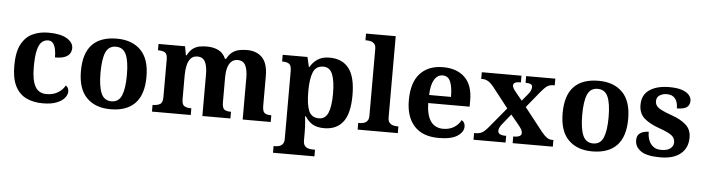

<svg xmlns="http://www.w3.org/2000/svg" viewBox="-55 -1017 5551 1514"><g transform="rotate(5 2720.5 -260.0)"><path d="M295 10Q222 10 166 -16.5Q110 -43 78.5 -103.5Q47 -164 47 -266Q47 -374 79.5 -435.5Q112 -497 167.5 -523Q223 -549 292 -549Q389 -549 439.5 -518.5Q490 -488 490 -444Q490 -423 479.5 -403.5Q469 -384 441 -371.5Q413 -359 361 -359Q361 -394 355 -423Q349 -452 335 -470Q321 -488 296 -488Q267 -488 245.5 -468.5Q224 -449 212.5 -401Q201 -353 201 -267Q201 -166 229 -115.5Q257 -65 320 -65Q372 -65 410 -88.5Q448 -112 465 -146Q477 -139 483 -126.5Q489 -114 489 -100Q489 -75 468.5 -49.5Q448 -24 405.5 -7Q363 10 295 10Z M832 10Q712 10 643 -59.5Q574 -129 574 -270Q574 -411 640 -480Q706 -549 835 -549Q955 -549 1024 -480Q1093 -411 1093 -270Q1093 -129 1026.5 -59.5Q960 10 832 10ZM834 -53Q892 -53 915 -108.5Q938 -164 938 -270Q938 -377 914.5 -431Q891 -485 833 -485Q775 -485 752 -431Q729 -377 729 -270Q729 -164 752.5 -108.5Q776 -53 834 -53Z M1160 0V-53H1162Q1196 -53 1218 -65Q1240 -77 1240 -122V-421Q1240 -463 1220.5 -474.5Q1201 -486 1168 -486H1165V-536H1375L1388 -465H1393Q1413 -503 1436.5 -520.5Q1460 -538 1487.5 -543.5Q1515 -549 1546 -549Q1601 -549 1640 -529Q1679 -509 1697 -465H1706Q1726 -503 1751 -520.5Q1776 -538 1805 -543.5Q1834 -549 1865 -549Q1942 -549 1986 -503Q2030 -457 2030 -356V-124Q2030 -78 2046.5 -65.5Q2063 -53 2097 -53H2100V0H1878V-329Q1878 -394 1860 -429Q1842 -464 1798 -464Q1767 -464 1747.5 -444.5Q1728 -425 1719.5 -392.5Q1711 -360 1711 -321V-124Q1711 -78 1727.5 -65.5Q1744 -53 1778 -53H1781V0H1559V-329Q1559 -394 1541 -429Q1523 -464 1479 -464Q1446 -464 1427 -442.5Q1408 -421 1400 -385.5Q1392 -350 1392 -309V-118Q1392 -76 1411.5 -64.5Q1431 -53 1464 -53H1467V0Z M2139 240V187H2151Q2166 187 2182.5 182.5Q2199 178 2210.5 164Q2222 150 2222 122V-413Q2222 -459 2203 -471Q2184 -483 2155 -483H2148V-536H2344L2362 -458H2366Q2388 -497 2424.5 -521.5Q2461 -546 2519 -546Q2619 -546 2671.5 -479Q2724 -412 2724 -266Q2724 -121 2672.5 -54.5Q2621 12 2523 12Q2466 12 2430.5 -9.5Q2395 -31 2373 -68H2366Q2368 -54 2370 -30.5Q2372 -7 2373 15.5Q2374 38 2374 53V122Q2374 150 2385.5 164Q2397 178 2414 182.5Q2431 187 2445 187H2467V240ZM2476 -62Q2526 -62 2548 -112.5Q2570 -163 2570 -265Q2570 -365 2548.5 -418Q2527 -471 2477 -471Q2417 -471 2395.5 -418Q2374 -365 2374 -266Q2374 -163 2395.5 -112.5Q2417 -62 2476 -62Z M2788 0V-53H2800Q2815 -53 2831.5 -57.5Q2848 -62 2859.5 -76Q2871 -90 2871 -118V-646Q2871 -673 2859 -686Q2847 -699 2830.5 -703Q2814 -707 2800 -707H2788V-760H3023V-118Q3023 -90 3034.5 -76Q3046 -62 3063 -57.5Q3080 -53 3094 -53H3106V0Z M3429 10Q3302 10 3236 -62.5Q3170 -135 3170 -265Q3170 -406 3235 -477.5Q3300 -549 3418 -549Q3527 -549 3589.5 -488Q3652 -427 3652 -308V-257H3324Q3327 -157 3361.5 -111Q3396 -65 3458 -65Q3510 -65 3546 -88.5Q3582 -112 3599 -146Q3626 -131 3626 -97Q3626 -54 3578 -22Q3530 10 3429 10ZM3499 -321Q3499 -398 3481 -441Q3463 -484 3420 -484Q3378 -484 3353 -442.5Q3328 -401 3326 -321Z M3705 0V-53H3714Q3750 -53 3771.5 -66.5Q3793 -80 3823 -117L3949 -269L3823 -430Q3781 -483 3737 -483H3724V-536H4038V-483H4035Q4001 -483 3989.5 -474.5Q3978 -466 3978 -454Q3978 -437 4001 -408L4057 -340L4104 -397Q4129 -428 4129 -453Q4129 -471 4115 -477Q4101 -483 4078 -483H4075V-536H4306V-483H4297Q4268 -483 4248 -470.5Q4228 -458 4196 -419L4093 -293L4240 -106Q4263 -78 4282 -65.5Q4301 -53 4320 -53H4333V0H4015V-53H4020Q4080 -53 4080 -86Q4080 -97 4073.5 -111Q4067 -125 4042 -155L3985 -224L3915 -137Q3906 -125 3900 -112.5Q3894 -100 3894 -87Q3894 -71 3908.5 -62Q3923 -53 3956 -53H3959V0Z M4645 10Q4525 10 4456 -59.5Q4387 -129 4387 -270Q4387 -411 4453 -480Q4519 -549 4648 -549Q4768 -549 4837 -480Q4906 -411 4906 -270Q4906 -129 4839.5 -59.5Q4773 10 4645 10ZM4647 -53Q4705 -53 4728 -108.5Q4751 -164 4751 -270Q4751 -377 4727.5 -431Q4704 -485 4646 -485Q4588 -485 4565 -431Q4542 -377 4542 -270Q4542 -164 4565.5 -108.5Q4589 -53 4647 -53Z M5184 10Q5075 10 5029 -23.5Q4983 -57 4983 -107Q4983 -140 4999 -156Q5015 -172 5037 -177.5Q5059 -183 5076 -183Q5076 -121 5105.5 -85Q5135 -49 5184 -49Q5236 -49 5259.5 -69Q5283 -89 5283 -117Q5283 -150 5257 -171Q5231 -192 5160 -217Q5079 -245 5036 -283.5Q4993 -322 4993 -389Q4993 -469 5052 -508.5Q5111 -548 5208 -548Q5271 -548 5309.5 -534.5Q5348 -521 5365.5 -499.5Q5383 -478 5383 -455Q5383 -421 5359.5 -403.5Q5336 -386 5281 -386Q5281 -436 5259 -463.5Q5237 -491 5193 -491Q5161 -491 5136.5 -475.5Q5112 -460 5112 -429Q5112 -408 5123.5 -392Q5135 -376 5165 -361Q5195 -346 5249 -327Q5316 -304 5358.5 -266.5Q5401 -229 5401 -166Q5401 -83 5344.5 -36.5Q5288 10 5184 10Z"/></g></svg>

Font: Noto Serif Bengali
Style: Bold
Weight: 700
Designer: Juan Bruce, Universal Thirst, Indian Type Foundry and the Monotype Design Team.
Foundry: Monotype Imaging Inc.
Version: Version 2.003; ttfautohint (v1.8.4.7-5d5b)